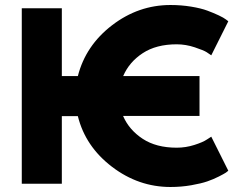

<svg xmlns="http://www.w3.org/2000/svg" viewBox="-20 -735 999 767"><path d="M686 -145Q722 -145 756.5 -156Q791 -167 807 -178L824 -189L892 -53Q889 -50 882.5 -45.5Q876 -41 854.5 -30Q833 -19 808.5 -10.5Q784 -2 744 5Q704 12 661 12Q533 12 427 -69Q321 -150 291 -271H227V-1H67V-702H227V-431H291Q322 -553 427.5 -634Q533 -715 661 -715Q704 -715 743.5 -708.5Q783 -702 808.5 -692.5Q834 -683 854 -673.5Q874 -664 883 -657L892 -650L824 -514Q817 -519 805.5 -526.5Q794 -534 758 -546Q722 -558 686 -558Q604 -558 550 -522.5Q496 -487 472 -431H777V-272H472V-271Q496 -216 550 -180.5Q604 -145 686 -145Z"/></svg>

Font: Hussar
Style: BoldWeb
Weight: 700
Foundry: Cannot Into Space Fonts
Version: Version 2.00